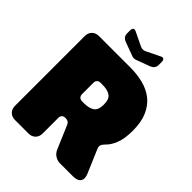

<svg xmlns="http://www.w3.org/2000/svg" viewBox="-246 -1007 1143 1143"><g transform="rotate(45 326.0 -435.5)"><path d="M199 7Q226 7 242.5 -9.5Q259 -26 259 -53V-184Q259 -198 266.5 -206Q274 -214 288 -214H294Q305 -214 312.5 -209Q320 -204 325 -194L388 -46Q397 -25 416 -12.5Q435 0 458 0H568Q605 0 618 -20Q631 -40 616 -74L554 -219Q548 -233 551.5 -244.5Q555 -256 569 -270Q594 -293 610.5 -335Q627 -377 627 -444Q627 -517 605 -566.5Q583 -616 545 -645.5Q507 -675 456.5 -687.5Q406 -700 349 -700H86Q59 -700 42.5 -683.5Q26 -667 26 -640V-53Q26 -26 42.5 -9.5Q59 7 86 7ZM289 -354Q275 -354 267 -362.5Q259 -371 259 -384V-480Q259 -494 267 -502Q275 -510 289 -510H306Q348 -510 371.5 -494Q395 -478 395 -432Q395 -386 371.5 -370Q348 -354 306 -354ZM193 -855Q193 -870 200.5 -875.5Q208 -881 221 -874L308 -832Q317 -828 326.5 -828Q336 -828 345 -832L431 -874Q445 -881 452 -875.5Q459 -870 459 -855V-830Q459 -815 452 -805Q445 -795 431 -789L345 -757Q336 -753 326.5 -753Q317 -753 308 -757L221 -789Q207 -795 200 -805Q193 -815 193 -830Z"/></g></svg>

Font: Bolota
Style: Bold
Weight: 240
Designer: Gabriel Pang
Version: Version 1.000